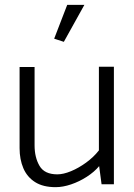

<svg xmlns="http://www.w3.org/2000/svg" viewBox="-20 -762 556 794"><path d="M389 -486V-140Q367 -112 336 -89.5Q305 -67 273.5 -54Q242 -41 217 -41Q164 -41 143.5 -76Q123 -111 123 -161V-485H61V-149Q61 -103 76.5 -66.5Q92 -30 125 -9Q158 12 210 12Q240 12 274 0.5Q308 -11 339 -31Q370 -51 390 -75L400 0H451V-486ZM244 -589 329 -742H258L204 -602Z"/></svg>

Font: Catamaran Light
Style: Regular
Weight: 300
Designer: Pria Ravichandran
Version: Version 2.000